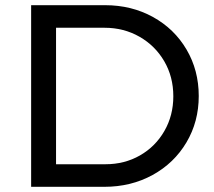

<svg xmlns="http://www.w3.org/2000/svg" viewBox="-20 -720 823 740"><path d="M746 -350Q746 -251 698.5 -171Q651 -91 568 -45.5Q485 0 382 0H100V-700H385Q487 -700 569.5 -654.5Q652 -609 699 -529Q746 -449 746 -350ZM648 -349Q648 -424 613 -484Q578 -544 517.5 -578.5Q457 -613 383 -613H196V-87H387Q460 -87 519.5 -121Q579 -155 613.5 -215Q648 -275 648 -349Z"/></svg>

Font: Montserrat
Style: Regular
Weight: 400
Designer: Julieta Ulanovsky
Foundry: Julieta Ulanovsky
Version: Version 6.001